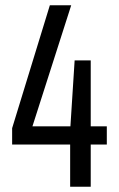

<svg xmlns="http://www.w3.org/2000/svg" viewBox="-20 -708 453 728"><path d="M246 0V-160H26V-222L169 -688H250L103 -229H247L263 -479H324V-229H385V-160H324V0Z"/></svg>

Font: Saira ExtraCondensed Medium
Style: Regular
Weight: 500
Width: 2
Designer: Hector Gatti with collaboration of the Omnibus-Type team
Foundry: Omnibus-Type
Version: Version 1.101